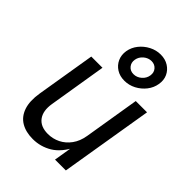

<svg xmlns="http://www.w3.org/2000/svg" viewBox="-236 -942 1064 1064"><g transform="rotate(45 296.0 -409.5)"><path d="M216.3 6.8Q161.6 6.8 123.8 -15.6Q85.9 -38.1 70.1 -84Q54.2 -129.9 65.4 -199.2L122.6 -545.9H210.4L154.8 -206.5Q144.5 -144 171.1 -108.2Q197.8 -72.3 255.4 -72.3Q293.9 -72.3 327.9 -89.1Q361.8 -106 385.7 -138.7Q409.7 -171.4 417.5 -218.8L471.2 -545.9H559.6L469.2 0H384.3L406.2 -132.3H418Q380.4 -55.7 328.6 -24.4Q276.9 6.8 216.3 6.8ZM346.7 -580.6Q311 -580.6 284.7 -597.2Q258.3 -613.8 245.6 -641.8Q232.9 -669.9 238.3 -703.6Q244.1 -737.8 266.1 -765.4Q288.1 -793 320.1 -809.6Q352.1 -826.2 387.2 -826.2Q422.9 -826.2 449.2 -809.6Q475.6 -793 488.3 -765.4Q501 -737.8 495.1 -703.6Q489.7 -669.9 467.8 -641.8Q445.8 -613.8 414.1 -597.2Q382.3 -580.6 346.7 -580.6ZM356.9 -642.1Q382.8 -642.1 403.6 -660.2Q424.3 -678.2 428.2 -704.1Q432.1 -730 416.7 -747.3Q401.4 -764.6 377 -764.6Q351.6 -764.6 330.8 -747.1Q310.1 -729.5 305.7 -704.1Q301.3 -678.7 316.2 -660.4Q331.1 -642.1 356.9 -642.1Z"/></g></svg>

Font: Inter
Style: Italic
Weight: 400
Italic angle: -9.3988°
Designer: Rasmus Andersson
Foundry: rsms
Version: Version 4.001;git-66647c0bb